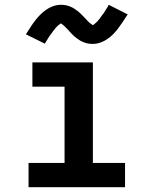

<svg xmlns="http://www.w3.org/2000/svg" viewBox="-20 -780 640 800"><path d="M99 0V-101H249V-419H115V-520H367V-101H501V0ZM366 -597Q361 -597 355.5 -597.5Q350 -598 345 -599Q340 -600 335.5 -601.5Q331 -603 326 -605Q321 -607 316.5 -609.5Q312 -612 308.5 -614.5Q305 -617 300 -620.5Q295 -624 291 -627.5Q287 -631 283.5 -634.5Q280 -638 276.5 -641.5Q273 -645 270 -648.5Q267 -652 263 -656.5Q259 -661 255 -664.5Q251 -668 248 -671.5Q245 -675 240 -678Q235 -681 234 -683Q233 -682 230 -680Q227 -678 224.5 -676Q222 -674 219 -671Q216 -668 214.5 -666.5Q213 -665 211.5 -663Q210 -661 208.5 -659Q207 -657 205 -655Q203 -653 201.5 -650.5Q200 -648 198 -645.5Q196 -643 194 -640Q192 -637 189.5 -634Q187 -631 185 -628Q183 -625 181 -621.5Q179 -618 176.5 -614Q174 -610 171.5 -606Q169 -602 167 -598L88 -637Q99 -655 109 -670Q119 -685 128.5 -697Q138 -709 148.5 -719.5Q159 -730 172.5 -739.5Q186 -749 202 -754.5Q218 -760 234 -760Q239 -760 244.5 -759.5Q250 -759 255 -758Q260 -757 264.5 -755.5Q269 -754 274 -752Q279 -750 283.5 -747.5Q288 -745 291.5 -742.5Q295 -740 300 -736.5Q305 -733 309 -729.5Q313 -726 316.5 -722.5Q320 -719 323.5 -715.5Q327 -712 330 -709Q333 -706 337 -701.5Q341 -697 345 -693Q349 -689 352 -686Q355 -683 359.5 -680.5Q364 -678 366 -675Q367 -675 370 -677Q373 -679 375.5 -681.5Q378 -684 381 -686.5Q384 -689 385.5 -690.5Q387 -692 388.5 -694Q390 -696 391.5 -698Q393 -700 395 -702Q397 -704 398.5 -706.5Q400 -709 402 -712Q404 -715 406 -717.5Q408 -720 410.5 -723Q413 -726 415 -729.5Q417 -733 419 -736.5Q421 -740 423.5 -743.5Q426 -747 428.5 -751Q431 -755 433 -760L512 -720Q501 -703 491 -688Q481 -673 471.5 -660.5Q462 -648 451.5 -637.5Q441 -627 427.5 -617.5Q414 -608 398 -602.5Q382 -597 366 -597Z"/></svg>

Font: Iosevka SS04 Extended
Style: Bold
Weight: 700
Width: 7
Monospace: yes
Designer: Belleve Invis
Foundry: Belleve Invis
Version: Version 19.0.0; ttfautohint (v1.8.4)